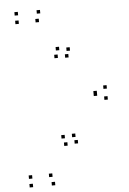

<svg xmlns="http://www.w3.org/2000/svg" viewBox="-65 -858 750 1114"><g transform="rotate(-5 310.0 -300.5)"><path d="M498.5 -295V-315H478.5V-295ZM290.5 -56.5V-76.5H270.5V-56.5ZM302.5 -12.5V-32.5H282.5V-12.5ZM199.5 160V140H179.5V160ZM82 160V140H62V160ZM82 210V190H62V210ZM211 210V190H191V210ZM364 -20.5V-40.5H344V-20.5ZM352.5 -59V-79H332.5V-59ZM558 -258.5V-278.5H538V-258.5ZM558 -322.5V-342.5H538V-322.5ZM352.5 -522V-542H332.5V-522ZM364 -560.5V-580.5H344V-560.5ZM211 -791V-811H191V-791ZM82 -791V-811H62V-791ZM82 -741V-761H62V-741ZM199.5 -741V-761H179.5V-741ZM302.5 -568.5V-588.5H282.5V-568.5ZM290.5 -524.5V-544.5H270.5V-524.5ZM498.5 -286V-306H478.5V-286Z"/></g></svg>

Font: Monaspace Xenon Dots Var
Style: Regular
Weight: 400
Designer: Riley Cran and the Lettermatic Team
Version: Version 1.100 (Monaspace Xenon Dots)